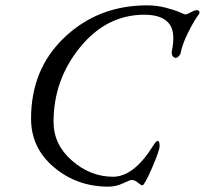

<svg xmlns="http://www.w3.org/2000/svg" viewBox="-20 -683 765 717"><path d="M384 14Q268 14 182 -58Q96 -130 96 -240Q96 -426 222 -544.5Q348 -663 529 -663Q565 -663 598 -654.5Q631 -646 650.5 -637.5Q670 -629 672 -629Q678 -629 692.5 -637Q707 -645 715 -645Q723 -645 724.5 -639Q726 -633 722 -629Q703 -603 682 -560.5Q661 -518 655 -487Q654 -480 648 -473.5Q642 -467 637 -467Q628 -467 624 -475Q620 -483 622 -493Q636 -562 613 -593Q587 -628 519 -628Q378 -628 279 -506.5Q180 -385 180 -228Q180 -143 249 -83Q318 -23 402 -23Q480 -23 552 -139Q563 -157 569 -157Q576 -157 576 -138Q576 -121 548 -56.5Q520 8 512 9Q508 10 495.5 -0.5Q483 -11 472 -11Q466 -11 439.5 1.5Q413 14 384 14Z"/></svg>

Font: EB Garamond 12
Style: Italic
Weight: 400
Italic angle: -17°
Version: Version 0.016; ttfautohint (v1.8.4)